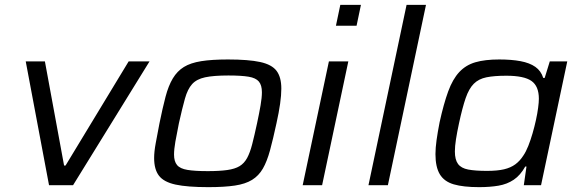

<svg xmlns="http://www.w3.org/2000/svg" viewBox="-20 -763 2381 791"><path d="M182 0 86 -510H165L244 -81H250L510 -510H596L281 0Z M838 8Q752 8 703.5 -2.5Q655 -13 635 -39Q615 -65 615 -112Q615 -138 621.5 -173Q628 -208 637 -255Q650 -319 662 -364.5Q674 -410 692 -440Q710 -470 737.5 -487Q765 -504 809 -511Q853 -518 919 -518Q1004 -518 1052 -507.5Q1100 -497 1119.5 -471Q1139 -445 1139 -398Q1139 -371 1134 -335.5Q1129 -300 1119 -255Q1105 -190 1092.5 -144Q1080 -98 1063 -68.5Q1046 -39 1018.5 -22Q991 -5 947.5 1.5Q904 8 838 8ZM836 -58Q884 -58 916 -62.5Q948 -67 967 -78.5Q986 -90 998 -112Q1010 -134 1019 -169Q1028 -204 1039 -255Q1048 -297 1053.5 -329Q1059 -361 1059 -383Q1059 -412 1046.5 -427Q1034 -442 1004 -447Q974 -452 921 -452Q860 -452 825 -444.5Q790 -437 771.5 -416.5Q753 -396 742 -357Q731 -318 717 -255Q708 -211 702.5 -179.5Q697 -148 697 -126Q697 -98 709.5 -83Q722 -68 752.5 -63Q783 -58 836 -58Z M1364 -657 1382 -743H1467L1449 -657ZM1227 0 1335 -510H1415L1307 0Z M1498 0 1655 -743H1735L1578 0Z M1954 8Q1889 8 1849.5 -3.5Q1810 -15 1792 -45Q1774 -75 1774 -128Q1774 -153 1778.5 -185.5Q1783 -218 1791 -259Q1808 -336 1826.5 -386.5Q1845 -437 1872 -466Q1899 -495 1938.5 -506.5Q1978 -518 2037 -518Q2087 -518 2124.5 -511Q2162 -504 2185.5 -487.5Q2209 -471 2218 -442H2224L2245 -510H2317L2209 0H2138L2149 -77H2144Q2124 -41 2096.5 -22.5Q2069 -4 2033.5 2Q1998 8 1954 8ZM1986 -59Q2029 -59 2056.5 -65.5Q2084 -72 2103 -86Q2122 -100 2136 -122Q2147 -138 2156.5 -162Q2166 -186 2174 -213.5Q2182 -241 2188 -268.5Q2194 -296 2197 -319Q2200 -342 2200 -356Q2200 -408 2169.5 -429.5Q2139 -451 2066 -451Q2016 -451 1984 -444.5Q1952 -438 1932 -418Q1912 -398 1898.5 -359Q1885 -320 1871 -255Q1863 -218 1858.5 -189Q1854 -160 1854 -139Q1854 -105 1867 -87.5Q1880 -70 1909 -64.5Q1938 -59 1986 -59Z"/></svg>

Font: Saira SemiExpanded
Style: Italic
Weight: 400
Width: 6
Italic angle: -12°
Designer: Hector Gatti with collaboration of the Omnibus-Type team
Foundry: Omnibus-Type
Version: Version 1.101